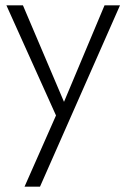

<svg xmlns="http://www.w3.org/2000/svg" viewBox="-20 -480 474 720"><path d="M430 -460 130 220H72L190 -47L4 -460H66L220 -98L372 -460Z"/></svg>

Font: Jost* Light
Style: Regular
Weight: 300
Version: Version 3.7